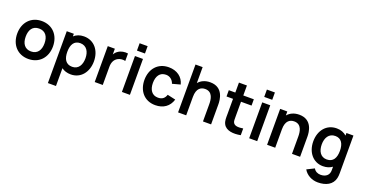

<svg xmlns="http://www.w3.org/2000/svg" viewBox="-42 -1595 5153 2714"><g transform="rotate(20 2535.0 -238.0)"><path d="M308.5 15C470 15 578 -101.5 578 -270C578 -437 471.5 -555 308.5 -555C149 -555 40 -439.5 40 -270C40 -103 146 15 308.5 15ZM167.5 -270C167.5 -372 211.5 -442 308.5 -442C403 -442 450.5 -374.5 450.5 -270C450.5 -168.5 404 -98 308.5 -98C215.5 -98 167.5 -165 167.5 -270Z M947.5 15C1097 15 1194 -108 1194 -270C1194 -434 1096 -555 943 -555C881.5 -555 831.5 -535.5 793.5 -501V-540H687V240H808.5V-27.5C845 -0.5 891.5 15 947.5 15ZM793.5 -270C793.5 -375.5 833 -447 925 -447C1022 -447 1066.5 -368 1066.5 -270C1066.5 -171 1023 -93 929 -93C832 -93 793.5 -165.5 793.5 -270Z M1304 0H1425V-274.5C1425 -337 1447 -387.5 1496.5 -414.5C1530 -434 1575.5 -436.5 1608 -427.5V-540C1559.5 -547.5 1504.5 -539 1464.5 -511.5C1442 -497.5 1424 -477 1410.5 -453.5V-540H1304Z M1713 -622H1833.5V-732.5H1713ZM1713 0H1833.5V-540H1713Z M2218 15C2338.5 15 2425 -46 2458.5 -156L2335.5 -183.5C2317 -128 2282 -98 2218 -98C2127.5 -98 2081.5 -167 2081 -270C2081.5 -369 2123.5 -442 2218 -442C2273 -442 2320 -408 2338.5 -350L2458.5 -382.5C2433 -489 2342 -555 2219.5 -555C2055.5 -555 1954 -435.5 1953.5 -270C1954 -107 2051 15 2218 15Z M2932.5 -260V0H3054.5V-301.5C3054.5 -365.5 3041 -555.5 2842 -555.5C2764 -555.5 2705 -526.5 2665.5 -480V-720H2558V0H2680V-277.5C2680 -408.5 2745 -442 2806.5 -442C2921.5 -442 2932.5 -326.5 2932.5 -260Z M3501 0V-101C3433.5 -91 3377.5 -90.5 3353.5 -130.5C3340.5 -151 3342.5 -184.5 3342.5 -227.5V-445.5H3501V-540H3342.5V-690H3222.5V-540H3124.5V-445.5H3222.5V-220.5C3222.5 -158.5 3218 -113 3243 -66.5C3285 11 3394 20.5 3501 0Z M3627.5 -622H3748V-732.5H3627.5ZM3627.5 0H3748V-540H3627.5Z M4271.5 -260V0H4393.5V-301.5C4393.5 -365.5 4380 -555.5 4181 -555.5C4103 -555.5 4044 -526.5 4004.5 -480V-540H3897V0H4019V-277.5C4019 -408.5 4084 -442 4145.5 -442C4260.5 -442 4271.5 -326.5 4271.5 -260Z M4750.5 255C4872.5 255 4967.5 206.5 4992 102C4997.5 78 4999.5 54 4999.5 26V-540H4894V-501C4856 -535.5 4806 -555 4744.5 -555C4591.5 -555 4493.5 -434 4493.5 -270C4493.5 -108 4590.5 15 4740 15C4796 15 4842.5 -0.5 4879 -27.5V24C4880.5 101 4826 140.5 4751 140.5C4708.5 140.5 4667 121.5 4647 82.5L4536 137.5C4578 211 4660.5 255 4750.5 255ZM4621 -270C4621 -368 4665.5 -447 4762.5 -447C4854.5 -447 4894 -375.5 4894 -270C4894 -165.5 4855.5 -93 4758.5 -93C4664.5 -93 4621 -171 4621 -270Z"/></g></svg>

Font: Manrope
Style: Bold
Weight: 700
Designer: Mikhail Sharanda
Foundry: Mikhail Sharanda
Version: Version 4.505;FEAKit 1.0